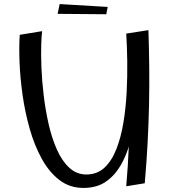

<svg xmlns="http://www.w3.org/2000/svg" viewBox="-20 -915 848 943"><path d="M390 8Q322 8 271.5 -31Q221 -70 185 -135.5Q149 -201 126 -282Q103 -363 91 -447.5Q79 -532 76 -609.5Q73 -687 77 -744L187 -762Q184 -743 182.5 -695.5Q181 -648 183.5 -583.5Q186 -519 194.5 -447.5Q203 -376 218.5 -307Q234 -238 259 -181.5Q284 -125 320 -91.5Q356 -58 404 -58Q457 -58 493 -91.5Q529 -125 551.5 -182.5Q574 -240 586 -312Q598 -384 602 -461.5Q606 -539 605 -614Q604 -689 600 -750L657 -582Q656 -533 653.5 -471Q651 -409 643 -342.5Q635 -276 618 -213.5Q601 -151 571.5 -101Q542 -51 498 -21.5Q454 8 390 8ZM600 0Q609 -104 612.5 -194.5Q616 -285 615.5 -371.5Q615 -458 611 -550.5Q607 -643 600 -750L709 -767Q712 -674 713 -583.5Q714 -493 712 -401Q710 -309 705 -213.5Q700 -118 691 -15ZM502 -845 263 -847 273 -895 509 -881Z"/></svg>

Font: Marhey Light
Style: Regular
Weight: 300
Designer: Nur Syamsi & Bustanul Arifin
Foundry: Namelatype
Version: Version 1.000